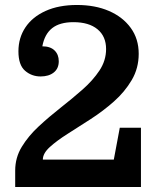

<svg xmlns="http://www.w3.org/2000/svg" viewBox="-20 -751 640 771"><path d="M152 -110H437L461 -238H546V0H41V-66Q41 -118 67.5 -161.5Q94 -205 135.5 -243.5Q177 -282 223.5 -318.5Q270 -355 311.5 -391.5Q353 -428 379.5 -468Q406 -508 406 -554Q406 -605 371.5 -633.5Q337 -662 275 -662Q220 -662 189.5 -638Q159 -614 150 -565Q182 -565 199 -548.5Q216 -532 216 -505Q216 -476 196 -460Q176 -444 143 -444Q107 -444 80.5 -467Q54 -490 54 -545Q54 -599 82 -641Q110 -683 163 -707Q216 -731 289 -731Q362 -731 417.5 -707Q473 -683 505 -639Q537 -595 537 -535Q537 -477 509 -429.5Q481 -382 437.5 -343.5Q394 -305 344.5 -273Q295 -241 251.5 -213.5Q208 -186 180 -160.5Q152 -135 152 -110Z"/></svg>

Font: Domine
Style: Bold
Weight: 700
Designer: Pablo Impallari, Rodrigo Fuenzalida, Brenda Gallo
Foundry: Pablo Impallari, Rodrigo Fuenzalida, Brenda Gallo
Version: Version 2.000